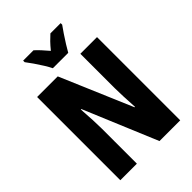

<svg xmlns="http://www.w3.org/2000/svg" viewBox="-264 -1048 1165 1165"><g transform="rotate(-45 319.0 -465.0)"><path d="M576 0H398L200 -473H196Q200 -417 202 -373.5Q204 -330 204 -300V0H62V-714H239L436 -252H440Q437 -304 435 -346Q433 -388 433 -419V-714H576ZM253 -770Q244 -789 227 -816.5Q210 -844 191 -871.5Q172 -899 158 -917V-930H247Q278 -902 319 -853Q340 -879 357.5 -897Q375 -915 392 -930H480V-917Q466 -898 448 -871Q430 -844 413 -817Q396 -790 385 -770Z"/></g></svg>

Font: Noto Sans ExtraCondensed ExtraBold
Style: Regular
Weight: 800
Width: 2
Designer: Monotype Design Team
Foundry: Monotype Imaging Inc.
Version: Version 2.013; ttfautohint (v1.8.4.7-5d5b)